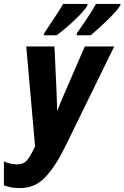

<svg xmlns="http://www.w3.org/2000/svg" viewBox="-40 -951 635 980"><path d="M-20 -5V-128Q-7 -120 13 -116Q33 -112 49 -112Q79 -112 97 -132Q115 -152 139 -204L94 -714H238L248 -496L252 -385Q274 -441 304 -509L393 -714H543L288 -193Q240 -97 188.5 -44Q137 9 62 9Q14 9 -20 -5ZM186 -782Q266 -901 282 -931H407L406 -923Q390 -895 342.5 -850Q295 -805 249 -771H183ZM353 -782Q425 -885 450 -931H575L574 -923Q556 -895 509.5 -849.5Q463 -804 423 -771H351Z"/></svg>

Font: Noto Sans Display Ex Bold Cond
Style: Italic
Weight: 800
Width: 3
Italic angle: -12°
Designer: Monotype Design team
Foundry: Monotype Imaging Inc.
Version: Version 1.000